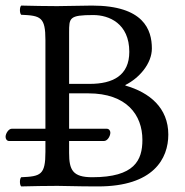

<svg xmlns="http://www.w3.org/2000/svg" viewBox="-57 -667 665 689"><path d="M148 -645C112 -645 58 -646 19 -647C13 -641 13 -620 19 -614C89 -611 106 -606 106 -523V-205H-15C-26 -205 -37 -188 -37 -176C-37 -169 -33 -161 -24 -161H106V-122C106 -39 89 -34 19 -31C13 -25 13 -4 19 2C58 1 112 0 149 0C185 0 211 2 295 2C494 2 547 -98 547 -184C547 -280 480 -335 393 -360V-362C443 -387 488 -439 488 -493C488 -560 459 -647 273 -647C238 -647 184 -645 148 -645ZM191 -161H316C329 -161 339 -179 339 -191C339 -197 335 -205 326 -205H191V-332H260C397 -332 454 -255 454 -165C454 -92 426 -31 274 -31C204 -31 191 -57 191 -118ZM191 -550C191 -603 191 -613 278 -613C334 -613 407 -583 407 -481C407 -396 348 -366 265 -366H191Z"/></svg>

Font: Libertinus Serif
Style: Regular
Weight: 400
Designer: Philipp H. Poll, Khaled Hosny
Foundry: Caleb Maclennan
Version: Version 7.050;RELEASE